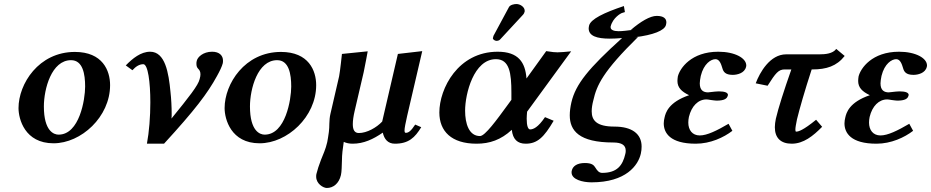

<svg xmlns="http://www.w3.org/2000/svg" viewBox="-20 -702 4626 954"><path d="M72 -165C72 -111 103 10 246 10C383 10 527 -121 527 -279C527 -351 490 -444 352 -444C172 -444 72 -285 72 -165ZM198 -173C198 -260 236 -403 333 -403C392 -403 403 -333 403 -272C403 -208 375 -33 271 -33C248 -33 198 -50 198 -173Z M1034 -445C989 -445 962 -418 958 -401C956 -396 956 -390 956 -385C956 -375 958 -367 965 -360C970 -355 976 -348 976 -333C976 -327 975 -319 972 -309C965 -278 919 -220 832 -113C833 -120 833 -127 833 -135C833 -171 831 -211 827 -246C818 -340 801 -445 726 -445C680 -445 639 -412 605 -377L638 -353C654 -371 672 -383 692 -383C715 -383 727 -295 727 -193C727 -123 721 -46 710 12H795C949 -156 1011 -238 1058 -324C1072 -349 1083 -372 1087 -388C1088 -393 1088 -397 1088 -401C1088 -425 1071 -445 1034 -445Z M1096 -165C1096 -111 1127 10 1270 10C1407 10 1551 -121 1551 -279C1551 -351 1514 -444 1376 -444C1196 -444 1096 -285 1096 -165ZM1222 -173C1222 -260 1260 -403 1357 -403C1416 -403 1427 -333 1427 -272C1427 -208 1399 -33 1295 -33C1272 -33 1222 -50 1222 -173Z M1604 232C1635 232 1663.9 211 1674 168C1678 151 1678 122 1679 96C1679 67 1683 35 1688 3C1701 9 1716 12 1732 12C1787 12 1834 -10 1882 -43C1889 -11 1907 12 1942 12C2011 12 2042 -19 2073 -70L2043 -83C2022 -51 2010 -42 1996 -42C1992 -42 1990 -46 1990 -54C1990 -66 1995 -90 2003 -126L2078 -448L1957 -434L1879 -98C1851 -68 1803 -41 1763 -41C1741 -41 1733 -58 1733 -85C1733 -103 1736.2 -125 1742 -150L1787 -343C1794 -375 1807 -447 1807 -447L1679 -434C1679 -434 1670 -348 1665 -323L1622 -137C1614 -104 1618 -72 1614 -46C1611 -26 1609 -10 1606 4C1598 40 1585 66 1575 92C1565 118 1557 142 1552 163C1551 167 1551 172 1551 176C1551 211 1586 232 1604 232Z M2546 -682C2535 -682 2515 -678 2509 -667L2432 -524C2431 -522 2429 -514 2429 -512C2429 -505 2440 -499 2447 -499C2451 -499 2460 -500 2465 -506L2578 -628C2583 -633 2586 -640 2587 -645V-649C2587 -667 2565 -682 2546 -682ZM2521 -206 2502 -180C2447.9 -106 2390 -26 2365 -26C2310 -26 2291 -88 2291 -152C2291 -236 2334 -408 2444 -408C2512 -408 2521 -338 2521 -241ZM2453 -445C2256 -445 2163 -262 2163 -143C2163 -50 2223 12 2348 12C2413 12 2469 -7 2523 -57C2528 -10 2551 12 2592 12C2650 12 2683 -20 2731 -102L2688 -120C2653 -68 2629 -59 2614 -59C2604 -59 2597 -76 2597 -112C2597 -122 2598 -135 2599 -147L2818 -447C2789 -444 2764 -442 2750 -442C2738 -442 2725 -443 2694 -448L2596 -312C2590 -392 2556 -445 2453 -445Z M3085 -642 3080 -672C2981 -639 2915 -607 2907 -575C2906 -569 2905 -565 2905 -561C2905 -523 2946 -510 3010 -510C3028 -510 3047 -511 3071 -513C2905 -363 2840 -284 2819 -193C2814 -171 2811 -149 2811 -129C2811 -53 2857 6 3027 6C3070 6 3089 20 3089 46C3089 51 3089 57 3087 63C3074 120 3046 157 2972 157C2956 157 2947 145 2939 132C2931 119 2922 108 2886 108C2848 108 2826 123 2821 146C2820 149 2820 152 2820 155C2820 190 2875 204 2919 204C3091 204 3150.9 119 3164 62C3167 49 3168 38 3168 26C3168 -37 3120 -73 3033 -73C2944 -73 2920 -104 2920 -149C2920 -166 2923 -184 2928 -203C2945 -279 2976 -347 3150 -518L3135 -517C3225 -528 3282 -550 3289 -578C3290 -583 3291 -587 3291 -591C3291 -610 3277 -623 3243 -623C3210 -623 3163 -595 3114 -553L3127 -554C3096 -550 3073 -547 3053 -547C3029 -547 3014 -554 3014 -566V-570C3025 -615 3066 -636 3069 -637Z M3403 -121C3416 -175 3449 -208 3490 -208C3492 -208 3503 -207 3513 -205C3522 -204 3534 -202 3540 -202C3579 -202 3593 -212 3596 -227C3597 -228 3597 -229 3597 -230C3597 -242 3581 -248 3551 -248C3545 -248 3521 -246 3507 -244C3502 -244 3499 -243 3499 -243C3475 -243 3457 -253 3457 -288C3457 -297 3459 -310 3462 -325C3477 -386 3513 -408 3535 -408C3555 -408 3563 -384 3569 -364C3574 -346 3583 -330 3621 -330C3642 -330 3680 -338 3687 -370C3688 -373 3688 -375 3688 -377C3688 -413 3632 -445 3549 -445C3415 -445 3358 -363 3348 -322C3347 -314 3346 -307 3346 -300C3346 -267 3366 -247 3404 -229C3301 -194 3287.1 -141 3282 -118C3280 -109 3278 -100 3278 -89C3278 -42 3309 12 3437 12C3510 12 3576 -19 3619 -52L3600 -87C3542 -53 3493 -29 3457 -29C3420 -29 3400 -56 3400 -93C3400 -102 3401 -111 3403 -121Z M3886 -432C3806 -432 3755 -342 3735 -288L3794 -276C3834 -339 3848 -357 3879 -357H3912C3875 -252 3847 -164 3835 -112C3832 -97 3830 -83 3830 -70C3830 -17 3859 12 3914 12C3972 12 4020 -26 4065 -72L4035 -107C3970 -54 3947 -48 3936 -48C3933 -48 3932 -51 3932 -58C3932 -68 3935 -84 3940 -109C3953 -162 3978 -250 4013 -357H4016C4086 -357 4137 -373 4177 -424L4135 -459C4118 -435 4080 -432 4051 -432Z M4301 -121C4314 -175 4347 -208 4388 -208C4390 -208 4401 -207 4411 -205C4420 -204 4432 -202 4438 -202C4477 -202 4491 -212 4494 -227C4495 -228 4495 -229 4495 -230C4495 -242 4479 -248 4449 -248C4443 -248 4419 -246 4405 -244C4400 -244 4397 -243 4397 -243C4373 -243 4355 -253 4355 -288C4355 -297 4357 -310 4360 -325C4375 -386 4411 -408 4433 -408C4453 -408 4461 -384 4467 -364C4472 -346 4481 -330 4519 -330C4540 -330 4578 -338 4585 -370C4586 -373 4586 -375 4586 -377C4586 -413 4530 -445 4447 -445C4313 -445 4256 -363 4246 -322C4245 -314 4244 -307 4244 -300C4244 -267 4264 -247 4302 -229C4199 -194 4185.1 -141 4180 -118C4178 -109 4176 -100 4176 -89C4176 -42 4207 12 4335 12C4408 12 4474 -19 4517 -52L4498 -87C4440 -53 4391 -29 4355 -29C4318 -29 4298 -56 4298 -93C4298 -102 4299 -111 4301 -121Z"/></svg>

Font: Linux Libertine O
Style: Bold Italic
Weight: 700
Italic angle: -11.5°
Designer: Philipp H. Poll
Foundry: Philipp H. Poll
Version: Version 4.1.0